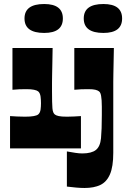

<svg xmlns="http://www.w3.org/2000/svg" viewBox="-20 -739 628 956"><path d="M30 0V-161Q47 -160 64.5 -159Q82 -158 104 -158Q132 -158 148 -161Q164 -164 170 -169Q175 -173 178 -179.5Q181 -186 182 -193.5Q183 -201 183.5 -209Q184 -217 184 -225Q184 -233 183.5 -241.5Q183 -250 182 -258Q181 -266 178 -273Q175 -280 170 -284Q164 -289 149.5 -292Q135 -295 113 -295Q93 -295 77 -294.5Q61 -294 42 -292V-500H242Q241 -446 240.5 -415Q240 -384 239.5 -365Q239 -346 239 -328Q239 -310 239 -283Q239 -253 239.5 -233Q240 -213 241 -200.5Q242 -188 245 -180.5Q248 -173 253 -169Q259 -164 272.5 -161Q286 -158 314 -158Q332 -158 349.5 -159Q367 -160 383 -161V0ZM200 -575Q102 -575 102 -647Q102 -719 200 -719Q293 -719 293 -647Q293 -575 200 -575ZM495 -575Q397 -575 397 -647Q397 -719 495 -719Q588 -719 588 -647Q588 -575 495 -575ZM313 15Q336 19 355 22Q374 25 390 25Q413 25 430 20.5Q447 16 457 8Q479 -9 483 -51Q487 -93 487 -166Q487 -190 487 -208Q487 -226 486 -239Q485 -252 483.5 -261Q482 -270 479.5 -275.5Q477 -281 473 -284Q467 -289 455 -292Q443 -295 421 -295Q401 -295 385 -294.5Q369 -294 350 -292V-500H547Q546 -453 545.5 -422Q545 -391 544.5 -370Q544 -349 544 -330.5Q544 -312 544 -290Q544 -268 544 -236Q544 -209 544 -179.5Q544 -150 544 -118Q544 -86 544 -51Q544 -16 544 22Q544 91 527.5 129Q511 167 479.5 182Q448 197 401 197Q382 197 359.5 195Q337 193 313 190Z"/></svg>

Font: Ojuju ExtraBold
Style: Regular
Weight: 800
Designer: Chisaokwu Joboson, Mirko Velimirovic
Foundry: Udi Foundry
Version: Version 1.000